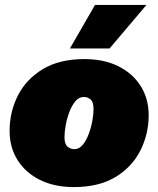

<svg xmlns="http://www.w3.org/2000/svg" viewBox="-20 -750 643 780"><path d="M280 10Q201 10 142.5 -19Q84 -48 51.5 -99.5Q19 -151 19 -218Q19 -296 53 -362.5Q87 -429 154.5 -469.5Q222 -510 323 -510Q402 -510 460.5 -481Q519 -452 551.5 -400.5Q584 -349 584 -282Q584 -205 550 -138Q516 -71 448.5 -30.5Q381 10 280 10ZM282 -144Q301 -144 315.5 -161Q330 -178 340 -204.5Q350 -231 355 -258.5Q360 -286 360 -307Q360 -335 348.5 -345.5Q337 -356 320 -356Q301 -356 286.5 -339Q272 -322 262 -295.5Q252 -269 247 -241.5Q242 -214 242 -193Q242 -165 254 -154.5Q266 -144 282 -144ZM366 -730H575L425 -553H264Z"/></svg>

Font: Work Sans Black
Style: Italic
Weight: 900
Italic angle: -13°
Designer: Wei Huang
Foundry: Wei Huang
Version: Version 2.009; ttfautohint (v1.8.3)